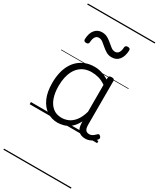

<svg xmlns="http://www.w3.org/2000/svg" viewBox="-323 -1023 1269 1535"><g transform="rotate(30 311.5 -255.0)"><path d="M265 17Q210 17 166 -12Q122 -41 96.5 -98Q71 -155 71 -238Q71 -288 80.5 -331Q90 -374 109 -408.5Q128 -443 156 -467.5Q184 -492 220.5 -505.5Q257 -519 301 -519Q335 -519 368 -509Q401 -499 434 -479V-495Q434 -506 440.5 -510.5Q447 -515 461 -515Q475 -515 481 -510.5Q487 -506 487 -496V-91Q487 -70 491.5 -56.5Q496 -43 506 -36.5Q516 -30 531 -30Q541 -30 550.5 -33.5Q560 -37 569.5 -44.5Q579 -52 590 -63Q595 -69 601.5 -68.5Q608 -68 614 -61Q621 -55 622 -48Q623 -41 619 -34Q608 -19 592 -7.5Q576 4 558 10.5Q540 17 522 17Q501 17 485.5 11.5Q470 6 458.5 -5.5Q447 -17 441.5 -33.5Q436 -50 435 -72Q435 -76 434.5 -81.5Q434 -87 434 -92Q411 -47 382 -23.5Q353 0 322.5 8.5Q292 17 265 17ZM127 -242Q127 -180 143.5 -133Q160 -86 192.5 -59.5Q225 -33 274 -33Q306 -33 336.5 -46.5Q367 -60 392.5 -92.5Q418 -125 434 -181V-429Q399 -453 367 -461.5Q335 -470 302 -470Q270 -470 243 -460.5Q216 -451 194.5 -432Q173 -413 158 -385.5Q143 -358 135 -322Q127 -286 127 -242ZM145 -650Q122 -650 122 -671Q124 -728 149.5 -758Q175 -788 215 -788Q245 -788 267.5 -775Q290 -762 308 -746Q326 -730 343.5 -717Q361 -704 381 -704Q401 -704 413 -721Q425 -738 426 -771Q429 -790 450 -790Q464 -790 469 -785Q474 -780 474 -768Q472 -715 447.5 -683.5Q423 -652 378 -652Q350 -652 328 -665Q306 -678 287.5 -694.5Q269 -711 251.5 -724Q234 -737 214 -737Q194 -737 182.5 -720Q171 -703 169 -669Q168 -659 162.5 -654.5Q157 -650 145 -650ZM0 410H623V420H0ZM0 -20H623V0H0ZM0 -505H623V-500H0ZM0 -930H623V-920H0Z"/></g></svg>

Font: Playwrite DE Grund Guides
Style: Regular
Weight: 400
Designer: Veronika Burian, José Scaglione
Foundry: TypeTogether
Version: Version 1.003